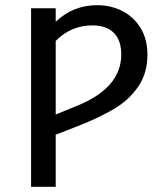

<svg xmlns="http://www.w3.org/2000/svg" viewBox="-20 -721 629 741"><path d="M549 -510Q549 -439 514 -387.5Q479 -336 421.5 -301.5Q364 -267 282 -235L195 -201V0H100V-689H195V-637Q262 -701 355 -701Q408 -701 452 -678.5Q496 -656 522.5 -613Q549 -570 549 -510ZM448 -511Q448 -566 419 -594.5Q390 -623 337 -623Q254 -623 195 -563V-279L278 -313Q448 -382 448 -511Z"/></svg>

Font: FiraGO
Style: Regular
Weight: 400
Designer: bBox Type
Foundry: bBox Type GmbH
Version: Version 1.001;April 20, 2020;FontCreator 12.0.0.2555 64-bit